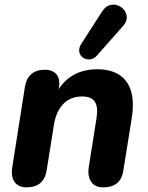

<svg xmlns="http://www.w3.org/2000/svg" viewBox="-20 -799 635 826"><path d="M94 7Q59 7 42.5 -16.5Q26 -40 33 -81L87 -424Q93 -462 115 -480.5Q137 -499 173 -499Q207 -499 223.5 -478.5Q240 -458 233 -418L225 -365L223 -398Q248 -448 293 -474.5Q338 -501 399 -501Q453 -501 490 -479Q527 -457 542.5 -411Q558 -365 547 -292L511 -68Q506 -30 484 -11.5Q462 7 424 7Q389 7 372.5 -16.5Q356 -40 362 -81L395 -289Q403 -337 388.5 -360.5Q374 -384 334 -384Q283 -384 252 -351.5Q221 -319 212 -262L181 -68Q170 7 94 7ZM398 -561Q384 -545 367 -543.5Q350 -542 337 -551Q324 -560 321 -576Q318 -592 330 -611L419 -749Q433 -771 451 -776.5Q469 -782 486 -776Q503 -770 514 -756Q525 -742 525.5 -724Q526 -706 510 -688Z"/></svg>

Font: Nunito ExtraLight ExtraBold
Style: Italic
Weight: 800
Italic angle: -9°
Version: Version 3.602